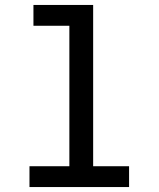

<svg xmlns="http://www.w3.org/2000/svg" viewBox="-20 -755 640 775"><path d="M99 0V-84H260V-651H115V-735H356V-84H501V0Z"/></svg>

Font: Iosevka Fixed Curly Md Ex
Style: Regular
Weight: 500
Width: 7
Monospace: yes
Designer: Belleve Invis
Foundry: Belleve Invis
Version: Version 30.1.2